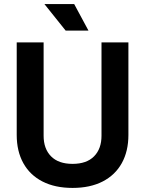

<svg xmlns="http://www.w3.org/2000/svg" viewBox="-20 -908 712 942"><path d="M336 14Q250 14 188.5 -17.5Q127 -49 94.5 -107.5Q62 -166 62 -246V-700H194V-242Q194 -178 230.5 -141Q267 -104 336 -104Q405 -104 441.5 -141Q478 -178 478 -242V-700H610V-246Q610 -166 577.5 -107.5Q545 -49 483.5 -17.5Q422 14 336 14ZM302 -758 198 -888H344L414 -758Z"/></svg>

Font: Space Grotesk
Style: Bold
Weight: 700
Designer: Florian Karsten
Foundry: Florian Karsten
Version: Version 2.000